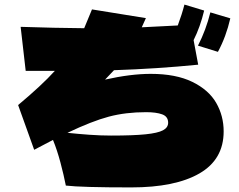

<svg xmlns="http://www.w3.org/2000/svg" viewBox="-20 -815 1040 837"><path d="M637 -493Q747 -493 818.5 -458Q890 -423 922.5 -366.5Q955 -310 955 -242Q955 -120 849.5 -59Q744 2 552 2Q334 2 267 -6Q258 -52 243.5 -106.5Q229 -161 211 -205L129 -162L59 -357Q162 -443 219 -506H92L70 -698Q220 -693 347 -692Q362 -727 381 -774L616 -736L598 -696Q647 -698 755 -704Q773 -752 784 -795L870 -769Q853 -698 824 -640L844 -533Q662 -515 477 -509L438 -468Q550 -493 637 -493ZM843 -616Q878 -684 897 -761L984 -735Q966 -656 930 -589ZM713 -280Q713 -307 687 -316.5Q661 -326 617 -326Q528 -326 454.5 -306.5Q381 -287 274 -236Q321 -231 370 -227.5Q419 -224 464 -224Q561 -224 614.5 -229.5Q668 -235 690.5 -247Q713 -259 713 -280Z"/></svg>

Font: Mantou Sans
Style: Regular
Weight: 400
Designer: Mant0u / artakana
Foundry: Mant0u / artakana
Version: Version 1.001;October 22, 2023;FontCreator 14.0.0.2901 64-bi